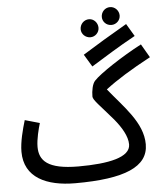

<svg xmlns="http://www.w3.org/2000/svg" viewBox="-61 -976 899 1050"><g transform="rotate(-5 388.0 -450.5)"><path d="M582 -824C609 -824 631 -846 631 -872C631 -899 609 -922 582 -922C554 -922 533 -899 533 -872C533 -846 554 -824 582 -824ZM462 -767C488 -767 510 -789 510 -815C510 -843 488 -866 462 -866C434 -866 412 -843 412 -815C412 -789 434 -767 462 -767ZM458 -607C533 -653 608 -701 703 -753L662 -822C567 -767 495 -724 417 -675ZM310 21C581 21 712 -34 712 -158C712 -277 609 -372 526 -475C587 -522 666 -571 776 -630L733 -704C626 -648 500 -565 467 -529C451 -513 444 -474 444 -443C444 -424 482 -389 552 -307C590 -261 621 -210 621 -165C621 -94 501 -69 335 -69C165 -69 121 -120 121 -195C121 -237 136 -294 145 -324L64 -347C49 -297 31 -230 31 -176C31 -34 152 21 310 21Z"/></g></svg>

Font: Noto Sans Arabic UI XCn Md
Style: Regular
Weight: 500
Width: 2
Designer: Monotype Design Team, Nadine Chahine and Nizar Qandah
Foundry: Monotype Imaging Inc.
Version: Version 2.010